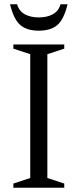

<svg xmlns="http://www.w3.org/2000/svg" viewBox="-20 -878 363 898"><path d="M280.5 -19.5V0H42.5V-19.5L121.5 -45.5V-624.5L42.5 -650.5V-670H280.5V-650.5L201.5 -624.5V-45.5ZM161.5 -796.5Q200 -796.5 227 -811.2Q254 -826 263 -858H296Q279 -787.5 248.2 -761Q217.5 -734.5 161.5 -734.5Q105.5 -734.5 74.8 -761Q44 -787.5 27 -858H60Q69 -826 96.2 -811.2Q123.5 -796.5 161.5 -796.5Z"/></svg>

Font: Newsreader Text
Style: Regular
Weight: 400
Designer: Hugues Gentile
Foundry: Production Type
Version: Version 1.002